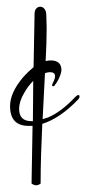

<svg xmlns="http://www.w3.org/2000/svg" viewBox="-20 -478 257 572"><path d="M88 74Q82 74 74 69L77 -103H65Q10 -103 10 -162Q10 -202 49 -248Q57 -257 65 -264.5Q73 -272 80 -278L83 -437Q83 -447 88 -452.5Q93 -458 100 -458Q107 -458 112.5 -451.5Q118 -445 118 -431Q118 -423 118.5 -413.5Q119 -404 119 -394Q119 -352 116 -296Q120 -297 123.5 -297.5Q127 -298 131 -298Q163 -298 163 -269Q163 -261 155 -243Q149 -231 143 -224Q142 -221 138 -221Q133 -221 137 -230Q144 -243 144 -251Q144 -263 129 -263Q122 -263 114 -260L107 -123L123 -128Q163 -145 204 -189Q210 -195 214 -195Q217 -194 217 -191Q217 -186 214 -183Q160 -126 106 -109Q104 -66 102.5 -21Q101 24 101 69Q94 74 88 74ZM78 -117 79 -237Q63 -221 52 -201Q37 -176 37 -153Q37 -117 74 -117Z"/></svg>

Font: Passions Conflict
Style: Regular
Weight: 400
Designer: Robert E. Leuschke
Foundry: Robert E. Leuschke
Version: Version 1.010; ttfautohint (v1.8.3)